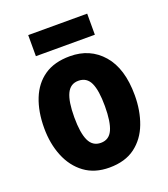

<svg xmlns="http://www.w3.org/2000/svg" viewBox="-135 -818 807 924"><g transform="rotate(-20 268.5 -356.5)"><path d="M500 -276Q500 -197 475.5 -132Q451 -67 399.5 -28.5Q348 10 267 10Q192 10 140.5 -28Q89 -66 62.5 -131Q36 -196 36 -276Q36 -360 61.5 -424Q87 -488 138.5 -523.5Q190 -559 270 -559Q373 -559 436.5 -486Q500 -413 500 -276ZM190 -275Q190 -195 208.5 -155.5Q227 -116 269 -116Q311 -116 329 -155.5Q347 -195 347 -276Q347 -356 329 -395Q311 -434 268 -434Q227 -434 208.5 -395Q190 -356 190 -275ZM419 -723V-615H117V-723Z"/></g></svg>

Font: Noto Sans Sinhala Condensed ExtraBold
Style: Regular
Weight: 800
Width: 3
Designer: Jelle Bosma - Monotype Design Team
Foundry: Monotype Imaging Inc.
Version: Version 2.006; ttfautohint (v1.8.4.7-5d5b)